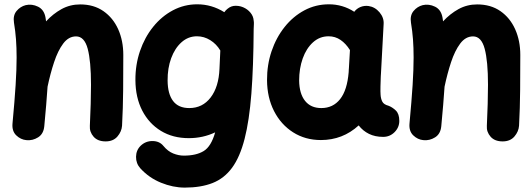

<svg xmlns="http://www.w3.org/2000/svg" viewBox="-20 -583 2471 891"><path d="M38.1 -10.7Q47.9 -115.2 52.5 -188.2Q57.1 -261.2 57.1 -315.9Q57.1 -362.3 54.2 -400.6Q51.3 -439 44.9 -477.5Q39.6 -511.2 56.9 -532Q74.2 -552.7 99.1 -559.1Q127.9 -565.9 156.5 -552Q185.1 -538.1 191.4 -500.5Q192.9 -492.2 193.8 -483.9Q226.1 -519 265.6 -540.8Q305.2 -562.5 352.1 -562.5Q415.5 -562.5 460.2 -531.2Q504.9 -500 528.6 -447Q552.2 -394 552.2 -328.1Q552.2 -249.5 551.5 -165.8Q550.8 -82 546.4 0.5Q544.4 27.8 524.9 50.5Q505.4 73.2 470.2 73.2Q433.6 73.2 414.3 51.3Q395 29.3 397 1Q399.4 -53.2 400.9 -100.6Q402.3 -147.9 402.3 -189.9Q402.3 -299.3 387 -356.7Q371.6 -414.1 333 -414.1Q298.3 -414.1 273.4 -380.9Q248.5 -347.7 231 -294.4Q213.4 -241.2 200.7 -180.7Q198.2 -141.1 194.3 -95.7Q190.4 -50.3 185.5 2.9Q182.1 38.6 156.7 54.4Q131.3 70.3 102.5 67.4Q75.7 64.9 55.2 44.9Q34.7 24.9 38.1 -10.7Z M1073.7 -556.2Q1077.6 -556.2 1082 -555.7Q1084.5 -555.7 1087.4 -555.2Q1098.1 -553.7 1108.4 -549.3Q1128.9 -540.5 1142.3 -524.2Q1155.8 -507.8 1157.2 -487.8Q1158.7 -480 1158.2 -471.7L1157.2 -447.3Q1156.2 -273.4 1146.5 -147.9Q1136.7 -22.5 1115 61.8Q1093.3 146 1056.9 195.6Q1020.5 245.1 966.3 266.4Q912.1 287.6 837.4 287.6Q782.7 287.6 727.1 264.9Q671.4 242.2 631.3 198.2Q610.8 175.3 611.3 144.5Q611.8 113.8 632.8 93.3Q655.8 71.3 688 71.5Q720.2 71.8 738.3 94.2Q758.8 119.1 783.9 129.2Q809.1 139.2 833 139.2Q890.6 139.2 925.3 117.9Q960 96.7 978.5 31.2Q921.9 58.1 856 58.1Q782.2 58.1 726.8 24.4Q671.4 -9.3 640.1 -69.8Q608.9 -130.4 608.4 -210.9Q607.9 -282.2 629.6 -345.9Q651.4 -409.7 690.7 -458.5Q730 -507.3 782.5 -535.2Q835 -563 895.5 -563Q962.4 -563 1021 -526.4Q1026.9 -535.2 1035.6 -542Q1052.2 -556.2 1073.7 -556.2ZM858.4 -81.5Q919.9 -81.5 957.5 -130.6Q995.1 -179.7 998.5 -263.7L1002.4 -348.6Q984.4 -378.9 955.6 -396.7Q926.8 -414.6 894 -414.6Q853.5 -414.6 822.5 -387Q791.5 -359.4 774.4 -313Q757.3 -266.6 757.8 -209Q758.3 -147 783.2 -114.3Q808.1 -81.5 858.4 -81.5Z M1758.3 52.2Q1720.7 52.2 1692.4 38.3Q1664.1 24.4 1644.5 -1Q1570.3 66.9 1469.2 66.9Q1396.5 66.9 1340.1 31Q1283.7 -4.9 1251.7 -67.6Q1219.7 -130.4 1219.2 -210.9Q1218.8 -281.7 1240.2 -345.2Q1261.7 -408.7 1300.8 -457.8Q1339.8 -506.8 1392.3 -534.9Q1444.8 -563 1506.3 -563Q1570.3 -563 1624 -528.3Q1634.8 -543 1652.3 -550.3Q1669.9 -557.6 1689.9 -555.2Q1720.2 -550.8 1741.2 -525.9Q1762.2 -501 1760.3 -471.7L1748 -243.2Q1747.6 -235.8 1747.1 -228.5Q1746.1 -207.5 1745.6 -181.9Q1745.1 -156.2 1746.1 -143.6Q1747.1 -125.5 1753.9 -111.8Q1760.7 -98.1 1782.7 -92.3Q1800.3 -85.9 1816.7 -70.3Q1833 -54.7 1833 -22Q1833 8.3 1811 30.3Q1789.1 52.2 1758.3 52.2ZM1471.2 -81.5Q1525.4 -81.5 1558.3 -123Q1591.3 -164.6 1598.1 -248.5Q1598.1 -254.9 1598.6 -260.3Q1598.6 -263.2 1599.1 -266.1L1604 -350.6Q1585 -380.9 1560.3 -397.7Q1535.6 -414.6 1504.9 -414.6Q1463.4 -414.6 1432.4 -386.5Q1401.4 -358.4 1384.8 -311.8Q1368.2 -265.1 1368.2 -209Q1369.1 -147.9 1395.8 -114.7Q1422.4 -81.5 1471.2 -81.5Z M1880.4 -10.7Q1890.1 -115.2 1894.8 -188.2Q1899.4 -261.2 1899.4 -315.9Q1899.4 -362.3 1896.5 -400.6Q1893.6 -439 1887.2 -477.5Q1881.8 -511.2 1899.2 -532Q1916.5 -552.7 1941.4 -559.1Q1970.2 -565.9 1998.8 -552Q2027.3 -538.1 2033.7 -500.5Q2035.2 -492.2 2036.1 -483.9Q2068.4 -519 2107.9 -540.8Q2147.5 -562.5 2194.3 -562.5Q2257.8 -562.5 2302.5 -531.2Q2347.2 -500 2370.8 -447Q2394.5 -394 2394.5 -328.1Q2394.5 -249.5 2393.8 -165.8Q2393.1 -82 2388.7 0.5Q2386.7 27.8 2367.2 50.5Q2347.7 73.2 2312.5 73.2Q2275.9 73.2 2256.6 51.3Q2237.3 29.3 2239.3 1Q2241.7 -53.2 2243.2 -100.6Q2244.6 -147.9 2244.6 -189.9Q2244.6 -299.3 2229.2 -356.7Q2213.9 -414.1 2175.3 -414.1Q2140.6 -414.1 2115.7 -380.9Q2090.8 -347.7 2073.2 -294.4Q2055.7 -241.2 2043 -180.7Q2040.5 -141.1 2036.6 -95.7Q2032.7 -50.3 2027.8 2.9Q2024.4 38.6 1999 54.4Q1973.6 70.3 1944.8 67.4Q1918 64.9 1897.5 44.9Q1877 24.9 1880.4 -10.7Z"/></svg>

Font: Mikhak ExtraBold
Style: Regular
Weight: 800
Designer: Amin Abedi
Version: Version 3.3